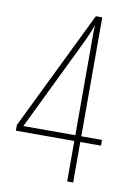

<svg xmlns="http://www.w3.org/2000/svg" viewBox="-83 -770 559 822"><g transform="rotate(10 197.0 -359.0)"><path d="M384 -176V-201H294V-718H266L14 -201V-176H268V0H294V-176ZM268 -617V-201H42L224 -576C239 -607 256 -642 268 -677H269C268 -655 268 -642 268 -617Z"/></g></svg>

Font: Noto Sans Myanmar ExtraCondensed Thin
Style: Regular
Weight: 100
Width: 2
Designer: Monotype Design Team
Foundry: Monotype Imaging Inc.
Version: Version 2.107